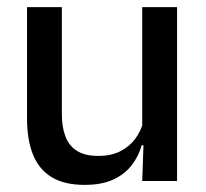

<svg xmlns="http://www.w3.org/2000/svg" viewBox="-20 -509 580 540"><path d="M154 -489V-187Q154 -152 163.8 -125.8Q173.5 -99.5 196 -85Q218.5 -70.5 256.5 -70.5Q292.5 -70.5 318.2 -83.5Q344 -96.5 360.5 -118.8Q377 -141 383.5 -168.5L399.5 -100.5H378.5Q370 -70 350.5 -44.5Q331 -19 298.5 -4Q266 11 218 11Q161 11 125.2 -10.8Q89.5 -32.5 72.8 -74.2Q56 -116 56 -176V-489ZM478 -489V0H380L384 -114.5L380 -120.5V-489Z"/></svg>

Font: Anek Odia Medium
Style: Regular
Weight: 500
Designer: Yesha Goshar & Mahesh Sahu (Odia), Yesha Goshar (Latin)
Foundry: Ek Type
Version: Version 1.003